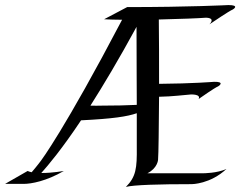

<svg xmlns="http://www.w3.org/2000/svg" viewBox="-74 -726 960 758"><path d="M178 -51C178 -51 133 -43 91 -43H89C116 -73 170 -137 246 -251C371 -257 429 -266 466 -279V-145C467 -62 463 -28 423 12C451 4 556 1 683 1C683 1 756 1 820 -59C783 -42 729 -42 729 -42H508C548 -62 550 -95 550 -95C552 -118 553 -224 554 -344C610 -345 650 -351 679 -353C679 -353 721 -355 710 -335C773 -379 783 -383 783 -383C793 -387 814 -404 771 -403C771 -403 686 -396 554 -395C554 -487 554 -581 553 -649C637 -651 715 -654 737 -656C737 -656 779 -658 753 -630C830 -682 840 -686 840 -686C850 -690 872 -706 828 -706C828 -706 674 -698 428 -698L337 -650C356 -649 381 -648 408 -648C180 -213 88 -92 88 -92C88 -92 71 -69 51 -46C45 -47 40 -49 35 -51L-54 0H19C50 0 109 -11 178 -51ZM330 -309C314 -309 298 -308 283 -309C335 -391 396 -493 465 -620C465 -483 466 -383 466 -312C428 -310 380 -309 330 -309Z"/></svg>

Font: Quintessential
Style: Regular
Weight: 400
Designer: Astigmatic (AOETI)
Foundry: Astigmatic (AOETI)
Version: Version 1.000